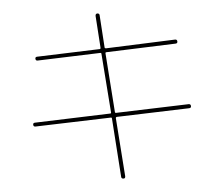

<svg xmlns="http://www.w3.org/2000/svg" viewBox="-56 -844 1113 967"><g transform="rotate(-5 500.0 -360.0)"><path d="M110.4 -240.2Q100.6 -240.2 100.1 -250Q99.6 -259.8 110.4 -259.8L491.2 -272.5Q496.1 -272.5 496.1 -277.3L473.6 -577.1Q473.6 -581.1 468.8 -581.1L150.4 -570.3Q140.6 -570.3 140.1 -580.1Q139.6 -589.8 150.4 -589.8L467.8 -600.6Q471.7 -600.6 471.7 -607.4L460.9 -768.6Q460.9 -779.3 469.7 -780.3Q480.5 -780.3 481.4 -771.5L492.2 -607.4Q492.2 -602.5 498 -601.6L849.6 -615.2Q859.4 -615.2 859.9 -605Q860.4 -594.7 849.6 -594.7L499 -582Q494.1 -582 494.1 -577.1L515.6 -278.3Q515.6 -273.4 521.5 -273.4L889.6 -285.2Q899.4 -285.2 899.9 -274.9Q900.4 -264.6 889.6 -264.6L523.4 -252.9Q518.6 -252.9 517.6 -248L539.1 48.8Q539.1 59.6 530.3 59.6Q519.5 59.6 518.6 50.8L498 -247.1Q498 -252 493.2 -252Z"/></g></svg>

Font: Rounded-X Mgen+ 1m thin
Style: Regular
Weight: 100
Designer: [Source Han Sans]
Ryoko NISHIZUKA  (kana & ideographs); Paul D. Hunt (Latin, Greek & Cyrillic); Wenlong ZHANG  (bopomofo
Version: Version 1.059.20150602